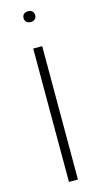

<svg xmlns="http://www.w3.org/2000/svg" viewBox="-130 -889 491 929"><g transform="rotate(-15 115.0 -424.5)"><path d="M93 0V-668H138V0ZM115 -795Q102 -795 94 -802Q86 -809 86 -822Q86 -835 94 -842Q102 -849 115 -849Q128 -849 136 -842Q144 -835 144 -822Q144 -809 136 -802Q128 -795 115 -795Z"/></g></svg>

Font: Gantari ExtraLight
Style: Regular
Weight: 250
Designer: Anugrah Pasau
Foundry: Lafontype
Version: Version 1.000